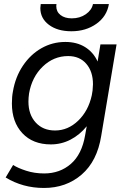

<svg xmlns="http://www.w3.org/2000/svg" viewBox="-20 -720 626 952"><path d="M8 160 45 98Q68 113 109.5 126.5Q151 140 199 140Q277 140 331.5 92.5Q386 45 402 -49L410 -94Q375 -51 329.5 -27.5Q284 -4 232 -4Q143 -4 91 -59.5Q39 -115 39 -207Q39 -241 44 -266Q56 -338 93.5 -394Q131 -450 185.5 -481Q240 -512 304 -512Q361 -512 402 -486.5Q443 -461 464 -415L478 -500H558L482 -47Q462 79 385 145.5Q308 212 198 212Q93 212 8 160ZM121 -216Q121 -152 157 -112.5Q193 -73 253 -73Q317 -73 367.5 -121.5Q418 -170 435 -247L439 -271Q441 -293 441 -302Q441 -365 408 -403.5Q375 -442 318 -442Q246 -442 192 -390Q138 -338 124 -256Q121 -235 121 -216ZM180 -680Q180 -686 182 -700H260L259 -690Q259 -662 280 -645.5Q301 -629 336 -629Q376 -629 405.5 -649.5Q435 -670 441 -700H520Q510 -639 458 -602Q406 -565 334 -565Q265 -565 222.5 -597Q180 -629 180 -680Z"/></svg>

Font: Oak Sans
Style: Italic
Weight: 400
Italic angle: -9.49998°
Foundry: Erik Kennedy, Walven
Version: Version 1.000